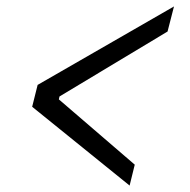

<svg xmlns="http://www.w3.org/2000/svg" viewBox="-20 -565 590 597"><path d="M80 -233 97 -301 521 -545 501 -467 165 -265 163 -256 399 -53 383 12Z"/></svg>

Font: IBM Plex Serif Medm
Style: Italic
Weight: 500
Italic angle: -14°
Designer: Mike Abbink, Paul van der Laan, Pieter van Rosmalen
Foundry: Bold Monday
Version: Version 3.001